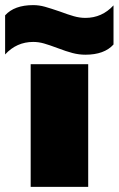

<svg xmlns="http://www.w3.org/2000/svg" viewBox="-85 -731 464 751"><path d="M140 -543Q108 -555 87 -561Q66 -567 45 -567Q-20 -567 -65 -518V-671Q-29 -711 45 -711Q68 -711 91 -704.5Q114 -698 149 -686Q181 -674 204 -667.5Q227 -661 249 -661Q314 -661 359 -710V-557Q323 -517 249 -517Q224 -517 199 -523.5Q174 -530 140 -543ZM35 -480H260V0H35Z"/></svg>

Font: Prompt Black
Style: Regular
Weight: 900
Designer: Katatrad Team
Foundry: CadsonDemak
Version: Version 1.000